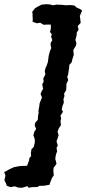

<svg xmlns="http://www.w3.org/2000/svg" viewBox="-37 -789 411 914"><path d="M-5 95 -9 83 -16 69 -11 47 -17 30 -1 22 7 17 29 7 54 2 68 1 92 0 102 -27V-35L111 -46L110 -61L113 -79L124 -90L129 -113L128 -128L122 -145L126 -161L135 -175L128 -193L131 -205L143 -219L144 -236L147 -253L146 -262L150 -283L151 -295L157 -311L163 -325L156 -341L160 -352L168 -366L164 -388L171 -400L169 -415L179 -435L176 -449L179 -463L186 -479L191 -494L193 -510L195 -524L200 -543L207 -561L204 -572V-584L212 -598L206 -615L210 -625L201 -637L205 -651V-672H186L171 -671L154 -681L139 -678L130 -681L118 -686L119 -699L118 -713V-725L116 -732L129 -749L140 -756L161 -767L184 -769L200 -768L215 -764L232 -767L258 -766L276 -764L297 -765L317 -763L328 -753L344 -746L354 -739L343 -713L345 -699L347 -680L333 -665L337 -648L328 -633V-622L322 -599L327 -582L324 -571L312 -551L313 -540L314 -527L308 -509L304 -492L293 -480L292 -465L289 -446L287 -432L283 -423L288 -408L279 -389V-376L278 -360L268 -343L270 -332L265 -317L267 -301L260 -283L257 -267L263 -257L251 -239L254 -224L251 -213L253 -193L243 -178L237 -162L242 -146L237 -129L232 -117L238 -96L232 -85L235 -69L229 -52L226 -33L229 -22L232 -9L218 10L217 25L219 46L211 57L200 85V90L174 95L149 96L142 101L115 102L100 105L93 97L68 105L50 104L33 98L13 102Z"/></svg>

Font: Winky Rough Medium
Style: Italic
Weight: 500
Italic angle: -8.97852°
Designer: Simon Atzbach
Foundry: typofactur
Version: Version 1.206; ttfautohint (v1.8.4.7-5d5b)